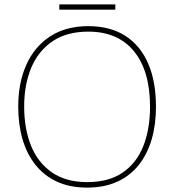

<svg xmlns="http://www.w3.org/2000/svg" viewBox="-20 -844 794 874"><path d="M690 -358Q690 -277 670.5 -210Q651 -143 612 -93.5Q573 -44 514 -17Q455 10 376 10Q298 10 239.5 -17Q181 -44 141.5 -93.5Q102 -143 82.5 -210.5Q63 -278 63 -359Q63 -467 100 -549.5Q137 -632 208.5 -678.5Q280 -725 382 -725Q481 -725 549.5 -681.5Q618 -638 654 -556Q690 -474 690 -358ZM90 -359Q90 -259 121 -181.5Q152 -104 216 -59.5Q280 -15 377 -15Q475 -15 538.5 -58.5Q602 -102 632.5 -179.5Q663 -257 663 -358Q663 -521 590 -610.5Q517 -700 382 -700Q284 -700 219 -656Q154 -612 122 -535Q90 -458 90 -359ZM505 -824V-800H250V-824Z"/></svg>

Font: Noto Sans Hebrew Thin
Style: Regular
Weight: 250
Designer: Monotype Design Team
Foundry: Monotype Imaging Inc.
Version: Version 2.003